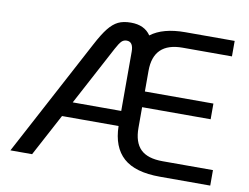

<svg xmlns="http://www.w3.org/2000/svg" viewBox="-76 -808 1189 916"><g transform="rotate(10 518.5 -350.0)"><path d="M995 -75V0H751Q631 0 574 -51Q517 -102 515 -204H241L132 0H27L328 -565Q357 -620 379.5 -648Q402 -676 426.5 -688Q451 -700 488 -700Q554 -700 584 -655Q643 -700 751 -700H990V-625H751Q610 -625 610 -488V-388H942V-312H610V-212Q610 -142 644 -108.5Q678 -75 751 -75ZM280 -277H515V-564Q515 -612 483 -612Q468 -612 458 -602Q448 -592 433 -564Z"/></g></svg>

Font: KoHo Medium
Style: Regular
Weight: 500
Version: Version 1.000; ttfautohint (v1.6)